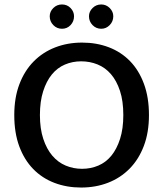

<svg xmlns="http://www.w3.org/2000/svg" viewBox="-20 -831 732 861"><path d="M348 -640Q413 -640 468 -619Q523 -598 563 -557Q603 -516 625.5 -455Q648 -394 648 -315Q648 -237 625 -176.5Q602 -116 561 -74.5Q520 -33 464.5 -11.5Q409 10 344 10Q279 10 224 -11Q169 -32 129 -73Q89 -114 66.5 -174.5Q44 -235 44 -315Q44 -393 67 -453.5Q90 -514 131 -555.5Q172 -597 227.5 -618.5Q283 -640 348 -640ZM159 -315Q159 -254 174 -208.5Q189 -163 214.5 -133Q240 -103 274.5 -88.5Q309 -74 348 -74Q387 -74 421 -88.5Q455 -103 479.5 -133Q504 -163 518.5 -208.5Q533 -254 533 -315Q533 -378 518 -423.5Q503 -469 477.5 -498.5Q452 -528 417.5 -542Q383 -556 344 -556Q305 -556 271 -541.5Q237 -527 212.5 -497Q188 -467 173.5 -421.5Q159 -376 159 -315ZM203 -758Q203 -779 219 -795Q235 -811 258 -811Q281 -811 296.5 -795Q312 -779 312 -758Q312 -735 296.5 -718.5Q281 -702 258 -702Q235 -702 219 -718.5Q203 -735 203 -758ZM379 -758Q379 -779 395 -795Q411 -811 434 -811Q456 -811 472 -795Q488 -779 488 -758Q488 -735 472 -718.5Q456 -702 434 -702Q411 -702 395 -718.5Q379 -735 379 -758Z"/></svg>

Font: Ek Mukta Medium
Style: Regular
Weight: 500
Designer: Girish Dalvi and Yashodeep Gholap
Foundry: Ek Type
Version: Version 2.538;PS 1.002;hotconv 16.6.51;makeotf.lib2.5.65220;